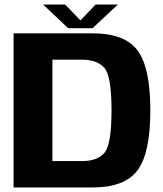

<svg xmlns="http://www.w3.org/2000/svg" viewBox="-20 -821 712 841"><path d="M39.5 0H386Q526.5 0 582.5 -75.2Q638.5 -150.5 638.5 -338Q638.5 -525 582.5 -600Q526.5 -675 386 -675H39.5ZM209.5 -115.5V-559.5H340Q406 -559.5 437.2 -523.8Q468.5 -488 468.5 -338Q468.5 -187 437.2 -151.2Q406 -115.5 340 -115.5ZM278.5 -697.5H385.5L496 -801H398.5L332.5 -731.5L265.5 -801H169Z"/></svg>

Font: Anybody UltraCondensed Thin
Style: Bold
Weight: 700
Version: Version 1.111